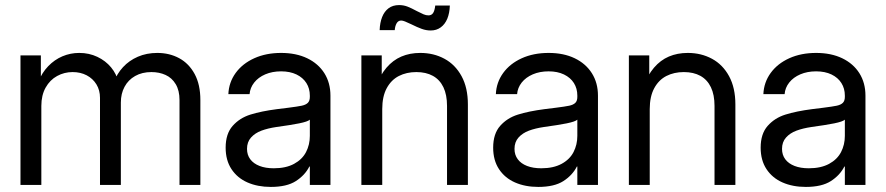

<svg xmlns="http://www.w3.org/2000/svg" viewBox="-20 -736 3525 764"><path d="M61.5 -515.6H142.6V-410.2H132.3Q147 -446.8 171.9 -472.7Q196.8 -498.5 228.5 -512Q260.3 -525.4 295.4 -525.4Q334.5 -525.4 367.4 -509.8Q400.4 -494.1 422.1 -467.8Q443.8 -441.4 450.7 -410.2H433.6Q445.3 -442.4 469.5 -468.8Q493.7 -495.1 528.6 -510.3Q563.5 -525.4 606 -525.4Q654.3 -525.4 693.1 -504.4Q731.9 -483.4 754.6 -441.4Q777.3 -399.4 777.3 -337.9V0H694.3V-337.9Q694.3 -376 679.2 -401.1Q664.1 -426.3 638.9 -437.7Q613.8 -449.2 582.5 -449.2Q545.4 -449.2 517.8 -433.6Q490.2 -418 475.6 -390.6Q460.9 -363.3 460.9 -328.1V0H377.9V-346.7Q377.9 -377 363.8 -400.1Q349.6 -423.3 325 -436.3Q300.3 -449.2 269 -449.2Q235.8 -449.2 207.3 -433.6Q178.7 -418 161.6 -387.5Q144.5 -356.9 144.5 -314.5V0H61.5Z M877.9 -148.4Q877.9 -203.6 905.8 -235.1Q933.6 -266.6 976.3 -280Q1019 -293.5 1083 -301.8Q1104.5 -304.7 1126 -307.1Q1164.6 -312 1180.7 -315.4Q1196.8 -318.8 1204.8 -326.7Q1212.9 -334.5 1212.9 -350.6V-355.5Q1212.9 -383.8 1199.2 -405.5Q1185.5 -427.2 1159.7 -439.7Q1133.8 -452.1 1098.6 -452.1Q1063.5 -452.1 1035.6 -440.2Q1007.8 -428.2 991.5 -407.5Q975.1 -386.7 973.1 -361.3H888.7Q890.6 -408.2 917.7 -445.6Q944.8 -482.9 991.7 -504.2Q1038.6 -525.4 1098.6 -525.4Q1158.2 -525.4 1202.4 -504.2Q1246.6 -482.9 1270.8 -444.6Q1294.9 -406.2 1294.9 -355.5V0H1212.9V-73.2H1210.9Q1193.4 -38.6 1157.2 -15.4Q1121.1 7.8 1057.6 7.8Q1005.4 7.8 964.8 -10Q924.3 -27.8 901.1 -63Q877.9 -98.1 877.9 -148.4ZM1212.9 -195.3V-259.8Q1204.6 -252 1170.4 -245.1Q1136.2 -238.3 1079.1 -230.5Q1045.9 -225.6 1020.3 -216.1Q994.6 -206.5 978.8 -188.7Q962.9 -170.9 962.9 -143.6Q962.9 -119.6 975.8 -102.3Q988.8 -85 1012.7 -75.7Q1036.6 -66.4 1069.3 -66.4Q1117.7 -66.4 1150.1 -84Q1182.6 -101.6 1197.8 -130.9Q1212.9 -160.2 1212.9 -195.3Z M1501 0H1418V-515.6H1499V-390.6H1475.6Q1492.2 -436.5 1517.8 -466.6Q1543.5 -496.6 1577.1 -511Q1610.8 -525.4 1652.3 -525.4Q1705.6 -525.4 1748.5 -502.2Q1791.5 -479 1816.7 -432.9Q1841.8 -386.7 1841.8 -320.3V0H1758.8V-314.5Q1758.8 -358.9 1744.4 -388.9Q1730 -418.9 1702.6 -434.1Q1675.3 -449.2 1636.7 -449.2Q1597.7 -449.2 1567.1 -433.6Q1536.6 -418 1518.8 -385Q1501 -352.1 1501 -301.8ZM1616.2 -639.6Q1600.6 -647 1591.6 -650.6Q1582.5 -654.3 1576.2 -654.3Q1564.5 -654.3 1558.1 -643.1Q1551.8 -631.8 1550.8 -616.2H1490.7Q1491.7 -645.5 1500.5 -668Q1509.3 -690.4 1526.1 -703.1Q1543 -715.8 1567.9 -715.8Q1585.9 -715.8 1601.6 -709.7Q1617.2 -703.6 1638.7 -691.9Q1655.8 -683.1 1665.5 -679Q1675.3 -674.8 1685.1 -674.8Q1696.8 -674.8 1703.1 -683.8Q1709.5 -692.9 1711.9 -713.9H1770Q1769 -683.6 1759.8 -661.4Q1750.5 -639.2 1733.6 -627Q1716.8 -614.7 1693.8 -614.7Q1675.8 -614.7 1658.2 -621.1Q1640.6 -627.4 1616.2 -639.6Z M1942.4 -148.4Q1942.4 -203.6 1970.2 -235.1Q1998 -266.6 2040.8 -280Q2083.5 -293.5 2147.5 -301.8Q2168.9 -304.7 2190.4 -307.1Q2229 -312 2245.1 -315.4Q2261.2 -318.8 2269.3 -326.7Q2277.3 -334.5 2277.3 -350.6V-355.5Q2277.3 -383.8 2263.7 -405.5Q2250 -427.2 2224.1 -439.7Q2198.2 -452.1 2163.1 -452.1Q2127.9 -452.1 2100.1 -440.2Q2072.3 -428.2 2055.9 -407.5Q2039.6 -386.7 2037.6 -361.3H1953.1Q1955.1 -408.2 1982.2 -445.6Q2009.3 -482.9 2056.2 -504.2Q2103 -525.4 2163.1 -525.4Q2222.7 -525.4 2266.8 -504.2Q2311 -482.9 2335.2 -444.6Q2359.4 -406.2 2359.4 -355.5V0H2277.3V-73.2H2275.4Q2257.8 -38.6 2221.7 -15.4Q2185.5 7.8 2122.1 7.8Q2069.8 7.8 2029.3 -10Q1988.8 -27.8 1965.6 -63Q1942.4 -98.1 1942.4 -148.4ZM2277.3 -195.3V-259.8Q2269 -252 2234.9 -245.1Q2200.7 -238.3 2143.6 -230.5Q2110.4 -225.6 2084.7 -216.1Q2059.1 -206.5 2043.2 -188.7Q2027.3 -170.9 2027.3 -143.6Q2027.3 -119.6 2040.3 -102.3Q2053.2 -85 2077.1 -75.7Q2101.1 -66.4 2133.8 -66.4Q2182.1 -66.4 2214.6 -84Q2247.1 -101.6 2262.2 -130.9Q2277.3 -160.2 2277.3 -195.3Z M2565.4 0H2482.4V-515.6H2563.5V-390.6H2540Q2556.6 -436.5 2582.3 -466.6Q2607.9 -496.6 2641.6 -511Q2675.3 -525.4 2716.8 -525.4Q2770 -525.4 2813 -502.2Q2856 -479 2881.1 -432.9Q2906.2 -386.7 2906.2 -320.3V0H2823.2V-314.5Q2823.2 -358.9 2808.8 -388.9Q2794.4 -418.9 2767.1 -434.1Q2739.7 -449.2 2701.2 -449.2Q2662.1 -449.2 2631.6 -433.6Q2601.1 -418 2583.3 -385Q2565.4 -352.1 2565.4 -301.8Z M3006.8 -148.4Q3006.8 -203.6 3034.7 -235.1Q3062.5 -266.6 3105.2 -280Q3147.9 -293.5 3211.9 -301.8Q3233.4 -304.7 3254.9 -307.1Q3293.5 -312 3309.6 -315.4Q3325.7 -318.8 3333.7 -326.7Q3341.8 -334.5 3341.8 -350.6V-355.5Q3341.8 -383.8 3328.1 -405.5Q3314.5 -427.2 3288.6 -439.7Q3262.7 -452.1 3227.5 -452.1Q3192.4 -452.1 3164.6 -440.2Q3136.7 -428.2 3120.4 -407.5Q3104 -386.7 3102.1 -361.3H3017.6Q3019.5 -408.2 3046.6 -445.6Q3073.7 -482.9 3120.6 -504.2Q3167.5 -525.4 3227.5 -525.4Q3287.1 -525.4 3331.3 -504.2Q3375.5 -482.9 3399.7 -444.6Q3423.8 -406.2 3423.8 -355.5V0H3341.8V-73.2H3339.8Q3322.3 -38.6 3286.1 -15.4Q3250 7.8 3186.5 7.8Q3134.3 7.8 3093.8 -10Q3053.2 -27.8 3030 -63Q3006.8 -98.1 3006.8 -148.4ZM3341.8 -195.3V-259.8Q3333.5 -252 3299.3 -245.1Q3265.1 -238.3 3208 -230.5Q3174.8 -225.6 3149.2 -216.1Q3123.5 -206.5 3107.7 -188.7Q3091.8 -170.9 3091.8 -143.6Q3091.8 -119.6 3104.7 -102.3Q3117.7 -85 3141.6 -75.7Q3165.5 -66.4 3198.2 -66.4Q3246.6 -66.4 3279.1 -84Q3311.5 -101.6 3326.7 -130.9Q3341.8 -160.2 3341.8 -195.3Z"/></svg>

Font: Intratopia Thin
Style: Regular
Weight: 100
Designer: Rasmus Andersson
Foundry: rsms
Version: Version 3.000;Glyphs 3.2.3 (3260)